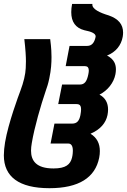

<svg xmlns="http://www.w3.org/2000/svg" viewBox="-35 -777 657 993"><path d="M220.7 196.3C372.6 196.3 457.5 141.6 478 38.6C480.5 26.9 481.4 14.6 481.4 4.4C481.4 -34.2 466.8 -64.5 433.1 -85.4C483.9 -106.9 512.7 -141.1 521 -182.1C522.9 -191.9 523.9 -201.7 523.9 -210.4C523.9 -244.1 510.3 -271 479.5 -287.6C521.5 -308.6 553.7 -349.1 562 -393.1C563.5 -401.4 564.5 -409.2 564.5 -418C564.5 -441.4 557.6 -469.7 518.6 -489.7C563.5 -507.3 591.8 -542.5 599.6 -586.4C601.1 -594.2 601.6 -602.5 601.6 -608.4C601.6 -650.9 577.6 -679.7 527.3 -697.3C505.9 -703.6 483.4 -711.9 467.3 -721.7C451.2 -731.4 440.4 -743.2 442.9 -756.8H337.9C335 -741.7 333.5 -727.5 333.5 -714.4C333.5 -663.6 356 -632.3 401.4 -620.6C439.9 -613.3 459.5 -603 459.5 -589.4V-586.4C453.1 -555.2 439 -539.6 416 -539.6H324.7L304.7 -435.1H396C407.2 -435.1 415.5 -434.6 419.9 -428.7C422.4 -425.3 424.3 -419.9 424.3 -412.1C424.3 -406.7 423.3 -400.9 421.9 -393.1C414.1 -354 401.4 -339.8 377.9 -339.8H286.1L266.1 -238.8H357.9C363.3 -238.8 368.2 -238.3 372.6 -236.8C380.4 -233.9 384.3 -225.6 384.3 -211.4C384.3 -204.6 383.3 -193.8 380.9 -181.6C375 -152.8 363.8 -137.7 337.9 -137.7H246.6L226.6 -34.7H317.9C333 -34.7 341.8 -22.9 341.8 2.4C341.8 8.3 341.3 23.4 337.4 38.6C328.6 73.2 306.2 94.2 241.7 94.2C152.3 94.2 125.5 54.2 125.5 2C125.5 -10.3 127 -22.9 129.4 -37.1C143.1 -119.6 176.8 -234.4 200.7 -304.7C209 -329.1 213.9 -341.8 220.2 -372.6C229.5 -416.5 231.4 -452.1 231.4 -481.9C231.4 -497.1 231 -526.4 224.6 -574.7H90.8C97.2 -519.5 99.1 -482.9 99.1 -460C99.1 -448.2 98.6 -439 98.1 -424.8C96.7 -392.6 87.4 -352.5 70.3 -307.1C62 -285.2 7.8 -140.6 -8.8 -41C-12.7 -17.6 -15.1 6.8 -15.1 26.4C-15.1 136.7 62.5 196.3 220.7 196.3Z"/></svg>

Font: Hack
Style: Bold Oblique
Weight: 700
Italic angle: -12°
Monospace: yes
Designer: Christopher Simpkins
Foundry: Christopher Simpkins
Version: Version 2.010